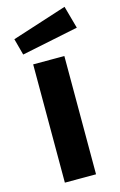

<svg xmlns="http://www.w3.org/2000/svg" viewBox="-125 -869 575 922"><g transform="rotate(-15 163.0 -408.0)"><path d="M44 -646 22 -728 295 -816 326 -704ZM78 0V-588H233V0Z"/></g></svg>

Font: Ruda SemiBold
Style: Bold
Weight: 900
Designer: Mariela Monsalve and Angelina Sanchez
Foundry: Mariela Monsalve and Angelina Sanchez
Version: Version 2.000